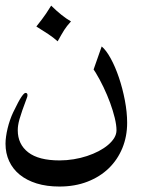

<svg xmlns="http://www.w3.org/2000/svg" viewBox="-20 -580 569 696"><path d="M319.3 -328.1 348.6 -411.6Q364.7 -398.4 381.3 -368.2Q397.9 -337.9 411.1 -298.8Q424.3 -259.8 432.6 -216.6Q440.9 -173.3 440.9 -134.8Q440.9 -85.4 423.6 -43.2Q406.2 -1 374.3 30Q342.3 61 296.9 78.6Q251.5 96.2 195.3 96.2Q149.4 96.2 113 85Q76.7 73.7 51.5 53.2Q26.4 32.7 13.2 4.2Q0 -24.4 0 -59.1Q0 -71.3 2 -85.4Q3.9 -99.6 7.6 -114.7Q11.2 -129.9 16.4 -144.8Q21.5 -159.7 27.8 -172.9Q38.1 -194.3 45.4 -208Q52.7 -221.7 58.1 -229.5Q63.5 -237.3 66.9 -240.2Q70.3 -243.2 72.3 -243.2Q79.6 -243.2 79.6 -235.4Q79.6 -231 78.1 -227.1Q67.4 -198.7 60.8 -179.7Q54.2 -160.6 50.5 -147.5Q46.9 -134.3 45.7 -125.5Q44.4 -116.7 44.4 -107.9Q44.4 -57.1 82.3 -27.8Q120.1 1.5 195.8 1.5Q221.7 1.5 247.1 -2.7Q272.5 -6.8 295.4 -14.4Q318.4 -22 337.9 -32.2Q357.4 -42.5 371.8 -54.7Q386.2 -66.9 394.3 -80.3Q402.3 -93.8 402.3 -107.9Q402.3 -126.5 396 -152.6Q389.6 -178.7 379.2 -207.3Q368.7 -235.8 355 -264.4Q341.3 -293 326.7 -316.9ZM165.5 -559.6Q204.6 -521 237.3 -502.4Q229 -493.2 223.4 -486.1Q217.8 -479 212.9 -471.4Q208 -463.9 202.6 -454.3Q197.3 -444.8 189 -430.2Q173.3 -444.3 154.8 -456.5Q136.2 -468.8 111.8 -483.9Q134.8 -512.7 147 -530.8Q159.2 -548.8 165.5 -559.6Z"/></svg>

Font: XB Niloofar
Style: Regular
Weight: 400
Designer: Behnam
Foundry: Irmug
Version: Version 7.201 2008